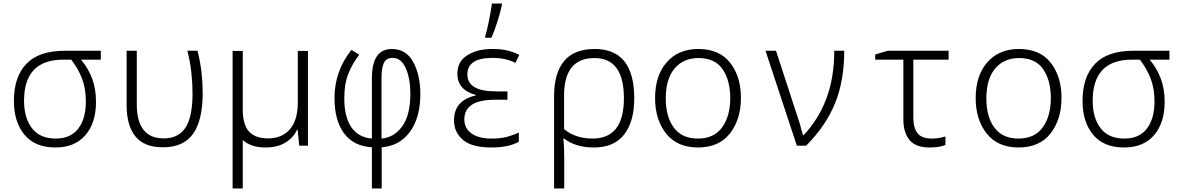

<svg xmlns="http://www.w3.org/2000/svg" viewBox="-20 -818 6640 1078"><path d="M519 -246Q519 -319 497.5 -376.5Q476 -434 435 -483H546V-533H343Q199 -533 128.5 -460Q58 -387 58 -251Q58 -134 117 -62Q176 10 291 10Q400 10 459.5 -59Q519 -128 519 -246ZM115 -252Q115 -483 335 -483H380Q420 -431 441 -375.5Q462 -320 462 -249Q462 -151 419 -95.5Q376 -40 293 -40Q204 -40 159.5 -98Q115 -156 115 -252Z M1118 -294Q1118 -353 1111.5 -411Q1105 -469 1089 -533H1032Q1048 -471 1054.5 -410Q1061 -349 1061 -292Q1061 -162 1021.5 -101.5Q982 -41 899 -41Q748 -41 748 -233V-533H691V-227Q691 -114 740 -52.5Q789 9 895 9Q1011 9 1064.5 -67.5Q1118 -144 1118 -294Z M1470 10Q1539 10 1583.5 -18Q1628 -46 1648 -90H1651L1660 0H1709V-532H1652V-243Q1652 -143 1607.5 -92Q1563 -41 1485 -41Q1414 -41 1378.5 -79Q1343 -117 1343 -205V-532H1286V240H1343V-32Q1389 10 1470 10Z M2123 240V9Q2225 1 2282.5 -79Q2340 -159 2340 -290Q2340 -397 2300 -470Q2260 -543 2180 -543Q2068 -543 2068 -378V-40Q1990 -47 1951.5 -105.5Q1913 -164 1913 -265Q1913 -347 1935.5 -403.5Q1958 -460 1997 -511L1953 -538Q1858 -418 1858 -268Q1858 -144 1910.5 -71Q1963 2 2068 9V240ZM2122 -383Q2122 -435 2135 -464Q2148 -493 2184 -493Q2233 -493 2258.5 -434.5Q2284 -376 2284 -293Q2284 -172 2238.5 -109Q2193 -46 2122 -40Z M2739 -606Q2756 -644 2772.5 -696Q2789 -748 2798 -790V-798H2742Q2737 -760 2725.5 -702.5Q2714 -645 2704 -613V-606ZM2893 -22V-74Q2862 -59 2826 -49.5Q2790 -40 2740 -40Q2667 -40 2627 -69Q2587 -98 2587 -147Q2587 -258 2758 -258H2829V-305H2765Q2604 -305 2604 -400Q2604 -493 2745 -493Q2819 -493 2874 -465L2896 -510Q2861 -527 2827 -535Q2793 -543 2742 -543Q2660 -543 2604 -508Q2548 -473 2548 -404Q2548 -313 2651 -285V-282Q2529 -254 2529 -142Q2529 -76 2579 -33Q2629 10 2737 10Q2791 10 2828.5 1.5Q2866 -7 2893 -22Z M3147 -93V-282Q3147 -492 3318 -492Q3483 -492 3483 -266Q3483 -40 3307 -40Q3211 -40 3147 -93ZM3148 240V77Q3148 47 3147 19.5Q3146 -8 3143 -40H3147Q3175 -18 3216.5 -4Q3258 10 3315 10Q3428 10 3484.5 -63Q3541 -136 3541 -266Q3541 -543 3319 -543Q3203 -543 3147 -475Q3091 -407 3091 -280V240Z M4140 -269Q4140 -388 4079.5 -465.5Q4019 -543 3901 -543Q3789 -543 3723.5 -468.5Q3658 -394 3658 -267Q3658 -146 3720 -68Q3782 10 3899 10Q4017 10 4078.5 -69Q4140 -148 4140 -269ZM3718 -265Q3718 -375 3767.5 -433.5Q3817 -492 3902 -492Q3994 -492 4037 -429.5Q4080 -367 4080 -267Q4080 -166 4034.5 -103Q3989 -40 3898 -40Q3809 -40 3763.5 -101Q3718 -162 3718 -265Z M4506 0Q4616 -110 4668 -237Q4720 -364 4720 -533H4664Q4664 -383 4620 -265.5Q4576 -148 4492 -59H4489Q4486 -69 4481 -84.5Q4476 -100 4471 -122L4337 -533H4278L4454 0Z M5288 -4V-52Q5249 -40 5213 -40Q5154 -40 5131 -70.5Q5108 -101 5108 -158V-483H5306V-533H4964L4894 -512V-483H5052V-147Q5052 -74 5086.5 -32Q5121 10 5199 10Q5257 10 5288 -4Z M5940 -269Q5940 -388 5879.5 -465.5Q5819 -543 5701 -543Q5589 -543 5523.5 -468.5Q5458 -394 5458 -267Q5458 -146 5520 -68Q5582 10 5699 10Q5817 10 5878.5 -69Q5940 -148 5940 -269ZM5518 -265Q5518 -375 5567.5 -433.5Q5617 -492 5702 -492Q5794 -492 5837 -429.5Q5880 -367 5880 -267Q5880 -166 5834.5 -103Q5789 -40 5698 -40Q5609 -40 5563.5 -101Q5518 -162 5518 -265Z M6519 -246Q6519 -319 6497.5 -376.5Q6476 -434 6435 -483H6546V-533H6343Q6199 -533 6128.5 -460Q6058 -387 6058 -251Q6058 -134 6117 -62Q6176 10 6291 10Q6400 10 6459.5 -59Q6519 -128 6519 -246ZM6115 -252Q6115 -483 6335 -483H6380Q6420 -431 6441 -375.5Q6462 -320 6462 -249Q6462 -151 6419 -95.5Q6376 -40 6293 -40Q6204 -40 6159.5 -98Q6115 -156 6115 -252Z"/></svg>

Font: Noto Sans Mono UI Light
Style: Regular
Weight: 300
Designer: Monotype Design team
Foundry: Monotype Imaging Inc.
Version: 1.000